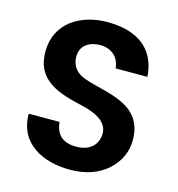

<svg xmlns="http://www.w3.org/2000/svg" viewBox="-106 -801 837 901"><g transform="rotate(15 312.0 -350.5)"><path d="M564 -203C564 -383 382 -384 277 -422C234 -436 206 -467 206 -514C206 -569 250 -595 301 -595C357 -595 394 -561 399 -508H553C545 -643 451 -708 307 -708C178 -708 60 -640 60 -499C60 -357 175 -325 293 -298C363 -282 419 -252 419 -197C419 -141 379 -105 315 -105C250 -105 215 -136 210 -197H60C60 -51 184 7 314 7C389 7 450 -14 496 -55C541 -96 564 -146 564 -203Z"/></g></svg>

Font: Matrixport Bold
Style: Regular
Weight: 600
Designer: Ninad Kale (Devanagari), Jonny Pinhorn (Latin)
Foundry: Indian Type Foundry
Version: Version 2.000;PS 1.0;hotconv 1.0.79;makeotf.lib2.5.61930; tt